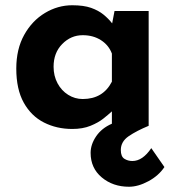

<svg xmlns="http://www.w3.org/2000/svg" viewBox="-20 -479 661 731"><path d="M255 12Q196 12 147.5 -12.5Q99 -37 70.5 -88Q42 -139 42 -218Q42 -292 72 -346Q102 -400 151 -429.5Q200 -459 255 -459Q299 -459 327 -449Q355 -439 374 -423.5Q393 -408 407 -390L416 -437H546V0Q500 19 470 39.5Q440 60 440 92Q440 117 453.5 125.5Q467 134 484 134Q523 134 556 85L606 157Q584 190 545 211Q506 232 471 232Q410 232 367.5 196.5Q325 161 325 103Q325 71 346 40Q367 9 406 -8V-55Q393 -43 373.5 -27.5Q354 -12 324.5 0Q295 12 255 12ZM295 -102Q372 -102 406 -168V-275Q394 -307 364.5 -326Q335 -345 295 -345Q250 -345 217 -311.5Q184 -278 184 -225Q184 -190 199 -162Q214 -134 239.5 -118Q265 -102 295 -102Z"/></svg>

Font: Reem Kufi Ink
Style: Bold
Weight: 700
Designer: Khaled Hosny
Version: Version 1.002